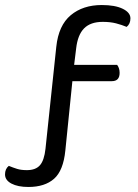

<svg xmlns="http://www.w3.org/2000/svg" viewBox="-23 -679 549 764"><path d="M265 -356 237 -80Q229 0 192 32.5Q155 65 90 65Q48 65 22.5 51.5Q-3 38 -3 15Q-3 -7 12 -19Q29 -12 45 -7Q61 -2 84 -2Q119 -2 136 -21.5Q153 -41 158 -87L201 -493Q210 -578 258.5 -618.5Q307 -659 382 -659Q435 -659 465.5 -644Q496 -629 496 -606Q496 -584 481 -572Q462 -580 439 -586Q416 -592 386 -592Q337 -592 311.5 -566Q286 -540 280 -486L272 -421H443Q447 -416 450 -408Q453 -400 453 -389Q453 -356 422 -356Z"/></svg>

Font: Baloo Da 2
Style: Regular
Weight: 400
Designer: Noopur Datye, Sulekha Rajkumar and Ek Type
Foundry: Ek Type
Version: Version 1.640;hotconv 1.0.111;makeotfexe 2.5.65597; ttfautoh